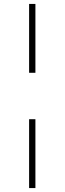

<svg xmlns="http://www.w3.org/2000/svg" viewBox="-20 -762 328 976"><path d="M128 -392V-742H160V-392ZM128 194V-156H160V194Z"/></svg>

Font: Montserrat Thin ExtraLight
Style: Regular
Weight: 250
Version: Version 9.000